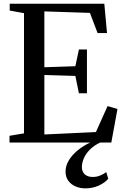

<svg xmlns="http://www.w3.org/2000/svg" viewBox="-20 -763 661 1028"><path d="M108.5 -49V-692.5L32 -706.5V-743H538.5L553 -586H502.5L461.5 -694L217.5 -702V-403L383.5 -408.5L402.5 -498H445.5V-263.5H402.5L383.5 -356.5L217.5 -361.5V-43L493.5 -56L556 -195L609 -179.5L576 0H31V-36ZM436.5 245.5Q410 245.5 386 235.8Q362 226 346.5 205.8Q331 185.5 331 155.5Q331 124.5 348.5 95.5Q366 66.5 396.5 41.5Q427 16.5 465 -1L487.5 -5L518.5 -1Q482.5 16 460.5 38.8Q438.5 61.5 428.5 85.5Q418.5 109.5 418.5 131Q418.5 157 434.2 170.8Q450 184.5 476.5 184.5Q497.5 184.5 515.8 177Q534 169.5 549 158.5L559.5 194Q543.5 214 510.5 229.8Q477.5 245.5 436.5 245.5Z"/></svg>

Font: Merriweather 72pt
Style: Regular
Weight: 400
Version: Version 2.100